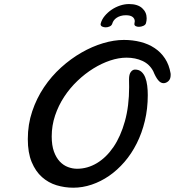

<svg xmlns="http://www.w3.org/2000/svg" viewBox="-20 -898 847 930"><path d="M114.7 -224.1Q114.7 -295.4 136 -358.6Q157.2 -421.9 193.1 -475.3Q229 -528.8 276.1 -571.3Q323.2 -613.8 374.8 -643.3Q426.3 -672.9 479.2 -688.7Q532.2 -704.6 580.1 -704.6Q622.6 -704.6 660.9 -694.8Q699.2 -685.1 729.2 -665Q759.3 -645 779.3 -614.5Q799.3 -584 806.2 -543Q806.6 -540.5 806.6 -538.6Q806.6 -536.6 806.6 -534.2Q806.6 -515.1 795.7 -505.1Q784.7 -495.1 772 -495.1Q757.8 -495.1 745.6 -510.3Q733.4 -525.4 722.2 -553.2Q704.1 -587.4 669.9 -603Q635.7 -618.7 592.8 -618.7Q555.2 -618.7 513.9 -605Q472.7 -591.3 432.4 -566.4Q392.1 -541.5 355.5 -506.6Q318.8 -471.7 291 -429.4Q263.2 -387.2 246.8 -338.4Q230.5 -289.6 230.5 -237.3Q230.5 -193.8 241.2 -164.1Q252 -134.3 269.5 -115.7Q287.1 -97.2 309.1 -88.9Q331.1 -80.6 353.5 -80.6Q403.8 -80.6 449.5 -107.9Q495.1 -135.3 529.8 -186.3Q564.5 -237.3 585 -310.8Q605.5 -384.3 605.5 -476.6Q605.5 -485.8 605.2 -494.9Q605 -503.9 605 -513.7Q605 -538.1 613.8 -549.6Q622.6 -561 633.8 -561Q652.8 -561 664.8 -550.5Q676.8 -540 683.6 -522.7Q690.4 -505.4 693.1 -483.2Q695.8 -460.9 695.8 -437.5Q695.8 -371.1 681.6 -312.3Q667.5 -253.4 642.3 -203.4Q617.2 -153.3 582.8 -113.5Q548.3 -73.7 508.3 -46.1Q468.3 -18.6 424.1 -3.7Q379.9 11.2 335 11.2Q293.5 11.2 253.9 -0.7Q214.4 -12.7 183.3 -40.3Q152.3 -67.9 133.5 -113Q114.7 -158.2 114.7 -224.1ZM687 -785.6Q684.6 -777.3 674.1 -772.7Q663.6 -768.1 652.8 -768.1Q643.6 -768.1 637.2 -771.5Q630.9 -774.9 630.9 -781.7Q630.9 -784.7 631.8 -788.3Q632.8 -792 632.8 -794.9Q632.8 -807.6 622.3 -815.9Q611.8 -824.2 589.4 -824.2Q575.7 -824.2 564.5 -820.8Q553.2 -817.4 544.9 -811.8Q536.6 -806.2 531.2 -798.8Q525.9 -791.5 523.9 -783.7Q521 -774.4 511.5 -770Q502 -765.6 492.2 -765.6Q482.4 -765.6 474.9 -769.3Q467.3 -772.9 467.3 -780.8Q467.3 -781.7 468.3 -785.6Q473.6 -804.7 487.8 -821.5Q502 -838.4 520.8 -851.1Q539.6 -863.8 561.5 -871.1Q583.5 -878.4 605 -878.4Q646.5 -878.4 668.5 -858.6Q690.4 -838.9 690.4 -809.6Q690.4 -797.4 687 -785.6Z"/></svg>

Font: Damion
Style: Regular
Weight: 400
Foundry: vernon adams
Version: Version 1.000